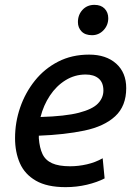

<svg xmlns="http://www.w3.org/2000/svg" viewBox="-20 -758 556 791"><path d="M250 13Q174 13 128 -13.5Q82 -40 62 -85.5Q42 -131 42 -189Q42 -254 63 -315Q84 -376 123.5 -425.5Q163 -475 219.5 -504Q276 -533 347 -533Q417 -533 458.5 -496Q500 -459 500 -395Q500 -321 454.5 -279Q409 -237 327.5 -220Q246 -203 140 -199Q140 -196 140 -193Q140 -190 140 -188Q143 -149 155 -123.5Q167 -98 194.5 -85.5Q222 -73 269 -73Q303 -73 338 -81Q373 -89 403 -106L411 -23Q380 -7 338 3Q296 13 250 13ZM147 -276Q249 -279 305 -293.5Q361 -308 383.5 -331.5Q406 -355 406 -385Q406 -418 386.5 -434.5Q367 -451 333 -451Q288 -451 250 -427.5Q212 -404 185.5 -364Q159 -324 147 -276ZM359 -613Q331 -613 316 -628.5Q301 -644 301 -667Q301 -697 320 -717.5Q339 -738 369 -738Q396 -738 411 -722.5Q426 -707 426 -683Q426 -654 406.5 -633.5Q387 -613 359 -613Z"/></svg>

Font: Ubuntu Sans Medium
Style: Italic
Weight: 500
Italic angle: -13.5°
Designer: Dalton Maag Ltd
Foundry: Dalton Maag Ltd
Version: Version 1.006